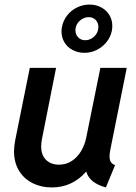

<svg xmlns="http://www.w3.org/2000/svg" viewBox="-20 -821 602 849"><path d="M42 -152.3Q42 -173.8 47.4 -201.7L111.8 -521H228L165.5 -206.1Q162.1 -189.5 162.1 -173.8Q162.1 -134.8 183.8 -113.8Q205.6 -92.8 240.7 -92.8Q272 -92.8 296.9 -108.9Q321.8 -125 338.1 -152.1Q354.5 -179.2 361.3 -212.4L423.8 -521H540.5L467.8 -158.7Q464.4 -140.1 464.4 -129.4Q464.4 -114.7 470 -105.2Q475.6 -95.7 488.8 -90.8L448.2 7.8Q411.6 -2 389.9 -19.8Q368.2 -37.6 361.8 -61.5H360.4Q332 -28.8 293.9 -10.5Q255.9 7.8 209 7.8Q162.1 7.8 124 -11.2Q85.9 -30.3 64 -66.4Q42 -102.5 42 -152.3ZM252 -681.6Q252 -692.4 253.9 -701.7Q259.3 -730 276.9 -752.7Q294.4 -775.4 320.6 -788.1Q346.7 -800.8 376 -800.8Q404.8 -800.8 427.7 -788.3Q450.7 -775.9 463.6 -754.4Q476.6 -732.9 476.6 -706.5Q476.6 -694.8 474.6 -685.1Q469.2 -658.2 451.9 -636Q434.6 -613.8 408.7 -600.6Q382.8 -587.4 353 -587.4Q324.2 -587.4 301 -599.9Q277.8 -612.3 264.9 -633.8Q252 -655.3 252 -681.6ZM415 -702.1Q415 -720.2 403.3 -732.7Q391.6 -745.1 372.1 -745.1Q357.4 -745.1 343.8 -737.3Q330.1 -729.5 321.8 -716.1Q313.5 -702.6 313.5 -687Q313.5 -668.5 325.7 -655.8Q337.9 -643.1 356.9 -643.1Q371.6 -643.1 385 -650.9Q398.4 -658.7 406.7 -672.1Q415 -685.5 415 -702.1Z"/></svg>

Font: Reddit Sans Vanilla SemiBold
Style: Italic
Weight: 600
Italic angle: -11.25°
Designer: Stephen Hutchings
Version: Version 1.013